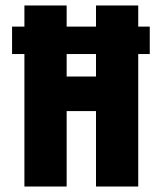

<svg xmlns="http://www.w3.org/2000/svg" viewBox="-20 -680 589 700"><path d="M24 -583H526V-483H24ZM330 0V-660H484V0ZM69 0V-660H223V0ZM161 -275V-401H394V-275Z"/></svg>

Font: Bricolage Grotesque 48pt Condensed ExtraBold
Style: Regular
Weight: 800
Width: 3
Designer: Mathieu Triay
Foundry: Atelier Triay
Version: Version 1.001;gftools[0.9.33.dev8+g029e19f]